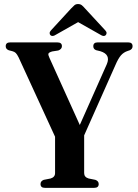

<svg xmlns="http://www.w3.org/2000/svg" viewBox="-20 -904 662 924"><path d="M455 -18.5Q455 0 433.5 0H196Q175 0 175 -18.5Q175 -32.5 190.5 -38.5L223.5 -45Q245 -51.5 245 -71V-246L69.5 -628Q62 -643 55.8 -649Q49.5 -655 40 -657.5L22.5 -662Q7.5 -667.5 7.5 -681.5Q7.5 -700 29 -700H255.5Q278 -700 278 -682Q278 -667.5 260.5 -661L231.5 -656.5Q215.5 -652 213.2 -646Q211 -640 218 -625.5L364 -302.5L494 -595Q514 -642 463 -657.5L442.5 -662.5Q429 -667.5 429 -681.5Q429 -700 450 -700H597Q618 -700 618 -681.5Q618 -668 604 -662L595 -659Q575 -652.5 562 -637.5Q549 -622.5 535.5 -591L385 -252.5V-71Q385 -51.5 406.5 -45L439 -38.5Q455 -32.5 455 -18.5ZM249 -737Q232.5 -726 223 -734.5Q219.5 -737.5 219 -744Q218.5 -750.5 225 -757.5L322.5 -863.5Q331.5 -873 338.2 -878.8Q345 -884.5 355.5 -884.5Q366.5 -884.5 373.5 -879Q380.5 -873.5 389 -863.5L487 -757.5Q493.5 -750.5 492.8 -744.2Q492 -738 488.5 -734.5Q479.5 -726 463 -737L356 -797.5Z"/></svg>

Font: Fraunces 144pt S050 SemiBold
Style: Regular
Weight: 600
Version: Version 1.000; ttfautohint (v1.8.3)